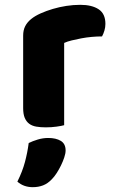

<svg xmlns="http://www.w3.org/2000/svg" viewBox="-20 -520 475 796"><path d="M246 -1Q236 2 214.5 5Q193 8 170 8Q148 8 130.5 5Q113 2 101 -7Q89 -16 82.5 -31.5Q76 -47 76 -72V-372Q76 -395 84.5 -411.5Q93 -428 109 -441Q125 -454 148.5 -464.5Q172 -475 199 -483Q226 -491 255 -495.5Q284 -500 313 -500Q361 -500 389 -481.5Q417 -463 417 -421Q417 -407 413 -393.5Q409 -380 403 -369Q382 -369 360 -367Q338 -365 317 -361Q296 -357 277.5 -352.5Q259 -348 246 -342ZM195 223Q178 241 158.5 248.5Q139 256 116 256Q78 256 52 233Q73 191 83.5 151.5Q94 112 99 73Q115 65 136.5 58.5Q158 52 180 52Q212 52 232 64Q252 76 252 104Q252 116 246.5 132.5Q241 149 233 165.5Q225 182 215 197.5Q205 213 195 223Z"/></svg>

Font: Baloo
Style: Regular
Weight: 400
Designer: Sarang Kulkarni and Ek Type
Foundry: Ek Type
Version: Version 1.443;PS 1.000;hotconv 16.6.51;makeotf.lib2.5.65220;